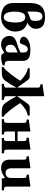

<svg xmlns="http://www.w3.org/2000/svg" viewBox="1260 -2058 811 3370"><g transform="rotate(90 1665.0 -373.5)"><path d="M485.8 -598.1Q485.8 -543.9 451.9 -504.2Q418 -464.4 377 -451.2V-450.2Q460 -425.3 497.1 -371.8Q534.2 -318.4 534.2 -231.9Q534.2 -186 516.6 -142.3Q499 -98.6 467.5 -64.2Q436 -29.8 388.2 -8.8Q340.3 12.2 284.2 12.2Q230 12.2 185.3 0Q140.6 -12.2 106 -36.9Q71.3 -61.5 52.2 -103.3Q33.2 -145 33.2 -200.2V-474.1Q33.2 -524.4 38.3 -563.2Q43.5 -602.1 59.3 -640.4Q75.2 -678.7 101.6 -703.4Q127.9 -728 172.9 -743.4Q217.8 -758.8 278.8 -758.8Q385.7 -758.8 435.8 -718.5Q485.8 -678.2 485.8 -598.1ZM184.1 -548.8V-450.2Q202.1 -460.9 252 -481Q261.2 -484.4 276.1 -489Q291 -493.7 299.1 -496.3Q307.1 -499 317.9 -505.1Q328.6 -511.2 334 -519Q339.4 -526.9 343.3 -540.3Q347.2 -553.7 347.2 -571.8Q347.2 -586.9 346.9 -595.7Q346.7 -604.5 345.2 -621.3Q343.8 -638.2 341.1 -648.7Q338.4 -659.2 332.8 -672.6Q327.1 -686 319.3 -693.8Q311.5 -701.7 299.1 -707.3Q286.6 -712.9 271 -712.9Q252.9 -712.9 238.8 -706.8Q224.6 -700.7 215.6 -692.1Q206.5 -683.6 200.2 -668.2Q193.8 -652.8 190.9 -640.9Q188 -628.9 186.3 -609.1Q184.6 -589.4 184.3 -578.6Q184.1 -567.9 184.1 -548.8ZM283.2 -34.2Q307.1 -34.2 325 -50Q342.8 -65.9 352.1 -87.9Q361.3 -109.9 366.7 -140.4Q372.1 -170.9 373.5 -192.6Q375 -214.4 375 -236.8Q375 -258.8 374 -275.9Q373 -293 369.9 -314.7Q366.7 -336.4 360.1 -352.3Q353.5 -368.2 343.3 -382.3Q333 -396.5 316.7 -403.8Q300.3 -411.1 278.8 -411.1Q251 -411.1 231.2 -394.3Q211.4 -377.4 201.9 -349.6Q192.4 -321.8 188.2 -294.2Q184.1 -266.6 184.1 -236.8Q184.1 -34.2 283.2 -34.2Z M765.6 -149.9Q765.6 -111.3 787.4 -88.6Q809.1 -65.9 839.8 -65.9Q864.3 -65.9 882.3 -81.5Q900.4 -97.2 901.9 -133.8V-278.8Q894.5 -275.4 876.5 -267.6Q858.4 -259.8 842 -252.2Q825.7 -244.6 812 -236.8Q788.6 -223.1 777.1 -203.4Q765.6 -183.6 765.6 -149.9ZM611.8 -132.8Q611.8 -177.7 636.2 -208Q660.6 -238.3 717.8 -257.8Q727.1 -260.7 757.1 -270.8Q787.1 -280.8 801.8 -285.9Q816.4 -291 839.1 -299.6Q861.8 -308.1 876.7 -315.2Q891.6 -322.3 901.9 -329.1V-381.8Q901.9 -421.4 885.3 -438.7Q868.7 -456.1 843.8 -456.1Q818.8 -456.1 796.9 -435.1Q774.9 -414.1 755.9 -356Q742.7 -315.9 714.8 -315.9Q699.7 -315.9 679.9 -321.8Q660.2 -327.6 642.6 -343Q625 -358.4 625 -378.9Q625 -429.7 690.2 -465.8Q755.4 -502 861.8 -502Q898.4 -502 927.7 -497.3Q957 -492.7 976.3 -485.4Q995.6 -478 1009.5 -466.1Q1023.4 -454.1 1031 -443.1Q1038.6 -432.1 1042.7 -416.5Q1046.9 -400.9 1047.9 -389.2Q1048.8 -377.4 1048.8 -361.8V-130.9Q1048.8 -65.4 1080.6 -56.2Q1103 -48.8 1128.9 -50.8L1131.8 -18.1Q1102.5 -6.3 1061 2.9Q1019.5 12.2 983.9 12.2Q951.2 12.2 934.6 -2.9Q918 -18.1 905.8 -45.9Q904.8 -44.9 888.2 -33.9Q871.6 -22.9 866.5 -20Q861.3 -17.1 845.7 -8.8Q830.1 -0.5 819.8 2.7Q809.6 5.9 793.7 9Q777.8 12.2 762.7 12.2Q690.9 12.2 651.4 -30Q611.8 -72.3 611.8 -132.8Z M1518.6 -582V-621.1Q1518.6 -649.4 1513.2 -659.9Q1507.8 -670.4 1494.6 -672.9L1459.5 -679.2V-714.8L1662.6 -742.2L1669.4 -735.8V-272H1671.4L1743.2 -374Q1793.5 -444.3 1805.2 -460Q1830.1 -490.2 1864.3 -490.2H2009.3V-458Q1950.7 -445.3 1903.6 -416.7Q1856.4 -388.2 1811.5 -345.2L1789.6 -323.2Q1877 -185.1 1965.3 -85.9Q1988.3 -59.6 2001 -48.8Q2013.7 -38.1 2029.3 -32.2V0H1939.5Q1883.3 0 1850.3 -12.7Q1817.4 -25.4 1791.5 -59.1Q1730 -141.1 1671.4 -253.9H1669.4V-86.9Q1669.4 -55.7 1680.2 -48.1Q1690.9 -40.5 1734.4 -38.1V0H1453.6V-38.1Q1497.1 -40.5 1507.8 -48.1Q1518.6 -55.7 1518.6 -86.9V-122.1V-253.9H1516.6Q1458 -141.1 1396.5 -59.1Q1370.6 -25.4 1337.6 -12.7Q1304.7 0 1248.5 0H1158.2V-32.2Q1173.8 -38.1 1186.5 -48.8Q1199.2 -59.6 1222.2 -85.9Q1312 -187 1398.4 -323.2L1376.5 -345.2Q1331.5 -388.2 1284.2 -416.7Q1236.8 -445.3 1178.2 -458V-490.2H1323.2Q1357.4 -490.2 1382.3 -460Q1394 -444.3 1444.3 -374L1516.6 -272H1518.6Z M2137.2 -86.9V-380.9Q2137.2 -409.2 2131.6 -419.9Q2126 -430.7 2112.8 -432.1L2078.1 -437V-473.1L2280.8 -502L2288.1 -496.1V-381.8V-276.9H2456.1V-380.9Q2456.1 -409.7 2450.4 -420.2Q2444.8 -430.7 2432.1 -432.1L2397 -437V-473.1L2600.1 -502L2606.9 -496.1V-381.8V-86.9Q2606.9 -55.7 2617.7 -48.1Q2628.4 -40.5 2671.9 -38.1V0H2402.8V-38.1L2423.8 -40Q2441.4 -41.5 2448.7 -49.1Q2456.1 -56.6 2456.1 -80.1V-231H2288.1V-80.1Q2288.1 -56.6 2295.2 -49.1Q2302.2 -41.5 2319.8 -40L2340.8 -38.1V0H2071.8V-38.1Q2115.2 -40.5 2126.2 -48.3Q2137.2 -56.2 2137.2 -86.9Z M2723.6 -437V-473.1L2926.8 -502L2933.6 -496.1V-381.8V-175.8Q2933.6 -118.7 2954.8 -92.8Q2976.1 -66.9 3017.6 -66.9Q3048.3 -66.9 3068.8 -80.6Q3089.4 -94.2 3096.7 -113.8Q3104.5 -133.8 3104.5 -169.9V-380.9Q3104.5 -409.7 3098.9 -420.2Q3093.3 -430.7 3080.6 -432.1L3045.9 -437V-473.1L3248.5 -502L3255.9 -496.1V-381.8V-86.9Q3255.9 -55.7 3266.6 -48.1Q3277.3 -40.5 3320.8 -38.1V0H3112.8L3104.5 -56.2Q3097.7 -52.2 3073 -36.9Q3048.3 -21.5 3032 -12.9Q3015.6 -4.4 2986.6 3.9Q2957.5 12.2 2927.7 12.2Q2898.9 12.2 2874.5 4.9Q2850.1 -2.4 2828.6 -18.8Q2807.1 -35.2 2794.9 -65.7Q2782.7 -96.2 2782.7 -138.2V-380.9Q2782.7 -409.7 2777.1 -420.2Q2771.5 -430.7 2758.8 -432.1Z"/></g></svg>

Font: Linguistics Pro
Style: Bold
Weight: 700
Designer: Stefan Peev, Context Ltd
Foundry: Stefan Peev, Context Ltd
Version: Version 001.000